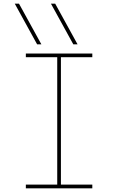

<svg xmlns="http://www.w3.org/2000/svg" viewBox="-20 -1020 640 1040"><path d="M181 -780 60 -1000H83L204 -780ZM377 -780 256 -1000H279L400 -780ZM120 0V-20H290V-710H120V-730H480V-710H310V-20H480V0Z"/></svg>

Font: M PLUS Code Latin Expanded Thin
Style: Regular
Weight: 250
Width: 7
Designer: Coji Morishita
Foundry: UNDERFOREST DESIGN
Version: Version 1.002; ttfautohint (v1.8.3)